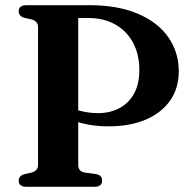

<svg xmlns="http://www.w3.org/2000/svg" viewBox="-20 -720 738 740"><path d="M669 -445Q669 -380 635.8 -332.5Q602.5 -285 541.8 -259Q481 -233 398.5 -233Q343.5 -233 298 -244.5Q252.5 -256 218.5 -277L225.5 -321.5Q243.5 -309 264.5 -300.8Q285.5 -292.5 309 -288.2Q332.5 -284 358 -284Q404 -284 440 -303Q476 -322 496.5 -359Q517 -396 517 -449Q517 -510.5 492.8 -555.5Q468.5 -600.5 424.5 -625.5Q380.5 -650.5 321 -650.5H281.5V-83.5Q281.5 -72.5 287.5 -64.8Q293.5 -57 306.5 -55L350 -49Q362.5 -46.5 368 -40.5Q373.5 -34.5 373.5 -23Q373.5 -12.5 366.2 -6.2Q359 0 343.5 0H82.5Q67 0 59.5 -6.2Q52 -12.5 52 -23Q52 -42 73 -48.5L102 -55Q114 -58.5 120.2 -65.5Q126.5 -72.5 126.5 -83.5V-616.5Q126.5 -627.5 120.2 -634.5Q114 -641.5 102 -645L73 -651.5Q52 -658 52 -677Q52 -688 59.5 -694Q67 -700 82.5 -700H325Q434 -700 511 -667.2Q588 -634.5 628.5 -576.8Q669 -519 669 -445Z"/></svg>

Font: Fraunces SemiBold
Style: Regular
Weight: 600
Version: Version 1.000;[b76b70a41]